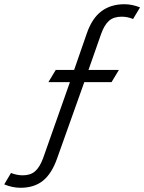

<svg xmlns="http://www.w3.org/2000/svg" viewBox="-37 -756 683 909"><path d="M-17 117 15 63Q43 74 71 74Q107 74 129 55Q151 36 167 -7L294 -367H192L227 -425H314L374 -598Q399 -670 443.5 -703Q488 -736 552 -736Q588 -736 626 -721L593 -666Q567 -677 539 -677Q501 -677 479 -657.5Q457 -638 442 -596L382 -425H526L491 -367H362L233 -5Q208 66 166.5 99.5Q125 133 60 133Q22 133 -17 117Z"/></svg>

Font: Niramit Light
Style: Italic
Weight: 300
Italic angle: -10°
Designer: Katatrad Aksorn Co.,Ltd.
Foundry: Cadson Demak Co.,Ltd.
Version: Version 1.000; ttfautohint (v1.6)